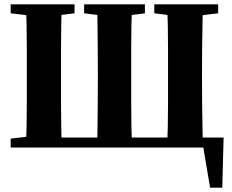

<svg xmlns="http://www.w3.org/2000/svg" viewBox="-20 -677 1063 881"><path d="M99 0Q101 -47 102 -99Q103 -151 103 -205Q103 -259 103 -310V-350Q103 -402 103 -455Q103 -508 102 -560Q101 -612 99 -657H263Q262 -611 261 -559Q260 -507 260 -454Q260 -401 260 -349V-310Q260 -258 260 -204Q260 -150 261 -98Q262 -46 263 0ZM425 0Q427 -47 427.5 -99Q428 -151 428.5 -204.5Q429 -258 429 -310V-349Q429 -401 428.5 -454.5Q428 -508 427.5 -559.5Q427 -611 425 -657H586Q584 -611 583 -559.5Q582 -508 582 -455Q582 -402 582 -350V-310Q582 -259 582 -204.5Q582 -150 583 -98.5Q584 -47 586 0ZM747 0Q749 -47 750 -99Q751 -151 751 -205Q751 -259 751 -310V-349Q751 -402 751 -455Q751 -508 750 -560Q749 -612 747 -657H911Q910 -611 909 -559.5Q908 -508 907.5 -454.5Q907 -401 907 -350V-310Q907 -258 907.5 -204Q908 -150 909 -98Q910 -46 911 0ZM182 0V-46H1006L1000 184H944L906 -41L958 0ZM29 -616V-657H322V-616L201 -601H156ZM366 -616V-657H645V-616L527 -601H485ZM688 -616V-657H981V-616L855 -601H809ZM29 0V-41L159 -56H195L197 0Z"/></svg>

Font: Source Serif 4 36pt
Style: Bold
Weight: 700
Designer: Frank Grießhammer
Foundry: Adobe Systems Incorporated
Version: Version 4.004;hotconv 1.0.116;makeotfexe 2.5.65601